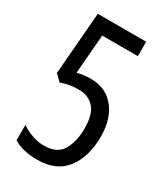

<svg xmlns="http://www.w3.org/2000/svg" viewBox="-181 -796 773 887"><g transform="rotate(30 205.5 -352.0)"><path d="M167 10Q126 10 95 2.5Q64 -5 39 -20V-102Q68 -83 98.5 -72.5Q129 -62 161 -62Q229 -62 256.5 -107.5Q284 -153 284 -225Q284 -300 253.5 -333.5Q223 -367 172 -367Q144 -367 123 -363Q102 -359 78 -351L45 -383L72 -714H330V-637H140L123 -429Q143 -434 160 -436Q177 -438 195 -438Q276 -438 322 -380.5Q368 -323 368 -230Q368 -121 317.5 -55.5Q267 10 167 10Z"/></g></svg>

Font: Noto Sans Bengali ExtraCondensed
Style: Regular
Weight: 400
Width: 2
Designer: Jelle Bosma - Monotype Design Team
Foundry: Monotype Imaging Inc.
Version: Version 2.003; ttfautohint (v1.8.4.7-5d5b)